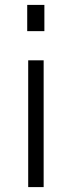

<svg xmlns="http://www.w3.org/2000/svg" viewBox="-20 -763 291 783"><path d="M161 -743H91V-636H161ZM158 -517H95V0H158Z"/></svg>

Font: United Sans ExtraLight
Style: Regular
Weight: 200
Designer: Pablo Impallari, Rodrigo Fuenzalida (Modified by Dan O. Williams)
Version: Version 1.000;PS 001.000;hotconv 1.0.88;makeotf.lib2.5.64775